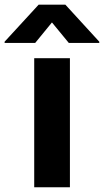

<svg xmlns="http://www.w3.org/2000/svg" viewBox="-84 -792 440 812"><path d="M60.7 0V-545.9H211.7V0ZM207 -610.4 135.7 -697.1 64.8 -610.4H-64.5V-615.6L79.5 -772.3H192.4L335.9 -615.6V-610.4Z"/></svg>

Font: Inter
Style: Regular
Weight: 400
Designer: Rasmus Andersson
Foundry: rsms
Version: Version 4.000;git-8c9346024